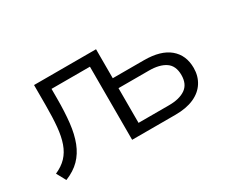

<svg xmlns="http://www.w3.org/2000/svg" viewBox="-88 -737 1164 987"><g transform="rotate(-30 494.5 -243.0)"><path d="M70 10 40 -45Q81 -63 106.5 -90Q132 -117 146 -156.5Q160 -196 165 -250Q170 -304 170 -377V-496H538V-324H723Q822 -324 873.5 -281Q925 -238 925 -162Q925 -114 901.5 -77Q878 -40 833 -20Q788 0 723 0H466V-434H238V-376Q238 -297 231 -234.5Q224 -172 205.5 -124.5Q187 -77 154.5 -44Q122 -11 70 10ZM538 -59H719Q781 -59 816.5 -83.5Q852 -108 852 -162Q852 -217 816.5 -241Q781 -265 719 -265H538Z"/></g></svg>

Font: Nunito Sans 6pt Light
Style: Regular
Weight: 300
Version: Version 3.101;gftools[0.9.27]